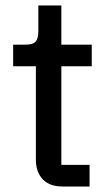

<svg xmlns="http://www.w3.org/2000/svg" viewBox="-20 -681 397 701"><path d="M209 0Q161 0 136 -26.5Q111 -53 111 -98V-439H28V-518H74Q100 -518 110 -529Q120 -540 120 -566V-661H204V-518H315V-439H204V-79H307V0Z"/></svg>

Font: IBM Plex Sans Hebrew Text
Style: Regular
Weight: 450
Designer: Mike Abbink, Paul van der Laan, Pieter van Rosmalen, Yanek Iontef
Foundry: Bold Monday
Version: Version 1.2